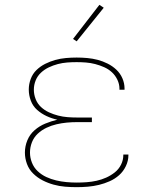

<svg xmlns="http://www.w3.org/2000/svg" viewBox="-20 -766 640 794"><path d="M297 8Q273 8 249 6Q225 4 201.5 -2.5Q178 -9 156.5 -20Q135 -31 117.5 -48Q100 -65 91.5 -88Q83 -111 83 -135Q83 -161 93 -185.5Q103 -210 123 -227.5Q143 -245 167.5 -255Q192 -265 217 -271Q194 -276 172.5 -286Q151 -296 133.5 -311.5Q116 -327 107.5 -349.5Q99 -372 99 -396Q99 -418 107 -439.5Q115 -461 131 -476.5Q147 -492 167 -502Q187 -512 208.5 -518Q230 -524 252.5 -526Q275 -528 297 -528Q319 -528 341 -526Q363 -524 384 -518.5Q405 -513 425 -503Q445 -493 461 -478Q477 -463 486 -442.5Q495 -422 495 -400Q495 -398 495 -397Q495 -396 495 -395H474Q474 -396 474 -397Q474 -398 474 -399Q474 -418 465.5 -436Q457 -454 443 -467Q429 -480 411 -488Q393 -496 374 -501Q355 -506 335.5 -507.5Q316 -509 297 -509Q277 -509 257.5 -507.5Q238 -506 219 -501Q200 -496 182 -487.5Q164 -479 149.5 -465.5Q135 -452 127.5 -433.5Q120 -415 120 -395Q120 -375 127.5 -356Q135 -337 149.5 -323.5Q164 -310 182.5 -301.5Q201 -293 220.5 -288Q240 -283 260 -281.5Q280 -280 300 -280H360V-261H300Q278 -261 256.5 -259Q235 -257 213.5 -252Q192 -247 172 -237.5Q152 -228 136 -213Q120 -198 112 -177.5Q104 -157 104 -135Q104 -114 112 -93.5Q120 -73 136 -58Q152 -43 171.5 -34Q191 -25 212 -20Q233 -15 254.5 -13Q276 -11 297 -11Q318 -11 338.5 -12.5Q359 -14 379.5 -18.5Q400 -23 419 -31.5Q438 -40 454.5 -53Q471 -66 480.5 -85Q490 -104 490 -125Q490 -125 490 -125.5Q490 -126 490 -127H511Q511 -126 511 -125.5Q511 -125 511 -124Q511 -101 500.5 -79Q490 -57 472.5 -41.5Q455 -26 433.5 -16.5Q412 -7 389.5 -1.5Q367 4 343.5 6Q320 8 297 8ZM297 -595 282 -605 391 -746 409 -734Z"/></svg>

Font: Zed Sans Thin Extended
Style: Regular
Weight: 100
Width: 7
Designer: Belleve Invis
Foundry: Belleve Invis
Version: Version 1.0.0; ttfautohint (v1.8.4)